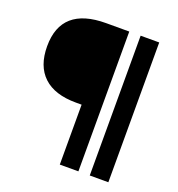

<svg xmlns="http://www.w3.org/2000/svg" viewBox="-144 -814 970 1048"><g transform="rotate(20 341.0 -290.0)"><path d="M320 116V-232H287Q163 -232 98.5 -292.5Q34 -353 34 -468Q34 -696 294 -696H428V116ZM602 -696V116H494V-696Z"/></g></svg>

Font: Amiko SemiBold
Style: Regular
Weight: 600
Designer: Pablo Impallari, Rodrigo Fuenzalida, Andres Torresi
Foundry: Impallari Type
Version: Version 1.001; ttfautohint (v1.3)